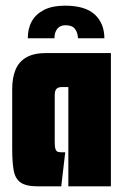

<svg xmlns="http://www.w3.org/2000/svg" viewBox="-20 -657 436 677"><path d="M209 -637Q281 -637 314.5 -605.5Q348 -574 348 -522H255Q254 -543 244 -555.5Q234 -568 211 -568Q192 -568 182 -555.5Q172 -543 172 -522H78Q78 -557 92.5 -582.5Q107 -608 136 -622.5Q165 -637 209 -637ZM113 0Q71 0 52 -14Q33 -28 28 -57.5Q23 -87 23 -133V-343Q23 -382 34.5 -410.5Q46 -439 72.5 -454.5Q99 -470 144 -470H371V0H221V-350H197Q189 -350 183.5 -347Q178 -344 175.5 -338Q173 -332 173 -322V-155Q173 -138 176 -130.5Q179 -123 184.5 -121.5Q190 -120 199 -120H210L196 0Z"/></svg>

Font: Smooch Sans Thin Black
Style: Regular
Weight: 900
Version: Version 1.010